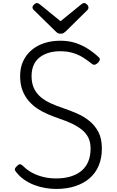

<svg xmlns="http://www.w3.org/2000/svg" viewBox="-20 -1220 766 1259"><path d="M348 19Q315 19 278.5 13Q242 7 206 -6.5Q170 -20 139 -41.5Q108 -63 85 -93Q77 -102 77.5 -110.5Q78 -119 90 -130Q101 -142 109.5 -143Q118 -144 134 -129Q159 -104 191 -87Q223 -70 262.5 -60Q302 -50 348 -50Q402 -50 444 -63Q486 -76 515 -100.5Q544 -125 559 -161.5Q574 -198 574 -246Q574 -289 558.5 -319Q543 -349 515.5 -370.5Q488 -392 451.5 -409.5Q415 -427 372 -441Q335 -454 297.5 -469.5Q260 -485 226.5 -507Q193 -529 167.5 -559Q142 -589 127 -628.5Q112 -668 112 -721Q112 -777 132 -819.5Q152 -862 187.5 -892Q223 -922 271 -937.5Q319 -953 376 -953Q430 -953 474.5 -938.5Q519 -924 556.5 -900Q594 -876 626 -846Q636 -837 634.5 -828.5Q633 -820 624 -810Q613 -799 603.5 -796Q594 -793 583 -801Q554 -825 523 -844Q492 -863 455.5 -873.5Q419 -884 376 -884Q331 -884 296.5 -873Q262 -862 237 -841.5Q212 -821 199.5 -790.5Q187 -760 187 -721Q187 -674 203 -640.5Q219 -607 247.5 -583Q276 -559 314 -542Q352 -525 394 -511Q438 -496 483.5 -476.5Q529 -457 566 -427Q603 -397 625.5 -354Q648 -311 648 -246Q648 -184 627.5 -134.5Q607 -85 567.5 -51Q528 -17 472.5 1Q417 19 348 19ZM532 -1200Q541 -1200 550.5 -1190.5Q560 -1181 560 -1171Q560 -1169 559.5 -1165.5Q559 -1162 555 -1156L412 -1015Q405 -1010 398.5 -1004.5Q392 -999 377 -999Q363 -999 356 -1004.5Q349 -1010 344 -1015L199 -1157Q195 -1162 194 -1165.5Q193 -1169 193 -1171Q193 -1181 203.5 -1190.5Q214 -1200 222 -1200Q228 -1200 232.5 -1197Q237 -1194 243 -1190L377 -1081L511 -1190Q517 -1194 521.5 -1197Q526 -1200 532 -1200Z"/></svg>

Font: Playwrite US Modern Light
Style: Regular
Weight: 300
Designer: Veronika Burian, José Scaglione
Foundry: TypeTogether
Version: Version 1.003